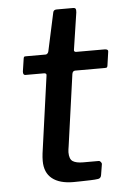

<svg xmlns="http://www.w3.org/2000/svg" viewBox="-52 -748 510 786"><g transform="rotate(-5 203.0 -355.0)"><path d="M218 0Q161 0 130.5 -24.5Q100 -49 100 -97Q100 -104 100.5 -112Q101 -120 102 -128L146 -444Q147 -450 144 -452Q141 -454 135 -454H60Q50 -454 51 -469L59 -522Q60 -528 62 -529Q64 -530 70 -530H150Q154 -530 157.5 -533.5Q161 -537 162 -542L196 -699Q198 -710 211 -710H280Q286 -710 288.5 -706Q291 -702 290 -691L267 -539Q266 -535 268.5 -532.5Q271 -530 275 -530H393Q399 -530 403 -527.5Q407 -525 406 -519L398 -463Q397 -457 395 -455.5Q393 -454 385 -454H265Q254 -454 252 -441L211 -148Q210 -141 209 -135Q208 -129 208 -123Q208 -95 222 -86Q236 -77 264 -77H328Q333 -77 337 -72Q341 -67 340 -62L333 -19Q331 -6 320 -4Q307 -2 288 -1.5Q269 -1 250 -0.5Q231 0 218 0Z"/></g></svg>

Font: Libre Franklin Thin Medium
Style: Italic
Weight: 500
Italic angle: -8°
Version: Version 3.000